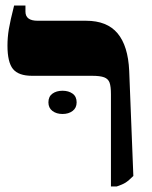

<svg xmlns="http://www.w3.org/2000/svg" viewBox="-20 -667 549 694"><path d="M381 -326Q381 -355 376 -368.5Q371 -382 356.5 -387.5Q342 -393 313 -393H96Q47 -393 27 -417.5Q7 -442 7 -502Q7 -532 12 -562Q17 -592 31 -647H72V-625Q72 -592 116 -592H291Q367 -592 405 -546.5Q443 -501 447 -411L462 -31Q445 -14 434 -7Q423 0 402 7H381ZM206 -339Q228 -339 242.5 -328.5Q257 -318 257 -297Q257 -277 242.5 -266Q228 -255 206 -255Q184 -255 169.5 -266Q155 -277 155 -297Q155 -318 169.5 -328.5Q184 -339 206 -339Z"/></svg>

Font: Noto Serif Hebrew Black
Style: Regular
Weight: 900
Designer: Monotype Design Team
Foundry: Monotype Imaging Inc.
Version: Version 1.000